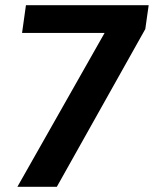

<svg xmlns="http://www.w3.org/2000/svg" viewBox="-20 -720 593 740"><path d="M429 -674 486 -593H65L80 -700H553L540 -608L199 0H47Z"/></svg>

Font: Pathway Extreme SemiCondensed
Style: Bold Italic
Weight: 700
Width: 4
Italic angle: -8°
Version: Version 1.001;gftools[0.9.26]